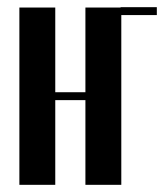

<svg xmlns="http://www.w3.org/2000/svg" viewBox="-20 -515 465 535"><path d="M134 -494V-258H218V-494H318V0H218V-236H134V0H34V-494ZM316 -495H417V-473H316Z"/></svg>

Font: Moniqa Extra Bold Narrow Heading
Style: Regular
Weight: 800
Width: 4
Designer: Rajesh Rajput
Foundry: Rajesh Rajput
Version: Version 1.000;December 15, 2022;FontCreator 14.0.0.2794 32-b